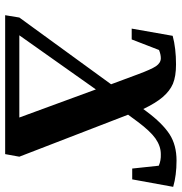

<svg xmlns="http://www.w3.org/2000/svg" viewBox="0 -702 705 745"><g transform="rotate(90 352.5 -329.5)"><path d="M634 -490 623 -593Q603 -602 578 -601Q547 -601 517 -580Q489 -560 453 -512L425 -474L588 -52L578 3H39L48 -52L307 -408L268 -513Q249 -564 237 -582Q224 -601 206 -601Q191 -601 174 -594L133 -488H91L119 -647Q167 -660 230 -660Q276 -660 305 -648Q333 -636 357 -608Q380 -581 403 -533L412 -545Q458 -607 501 -635Q543 -662 603 -662Q660 -662 705 -649L676 -490ZM327 -349 117 -52H436Z"/></g></svg>

Font: Libra Serif Modern
Style: Bold Italic
Weight: 700
Italic angle: -12°
Designer: Stefan Peev, Context Ltd
Foundry: Stefan Peev, Context Ltd
Version: Version 1.000